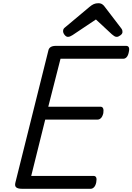

<svg xmlns="http://www.w3.org/2000/svg" viewBox="-20 -1173 823 1193"><path d="M116 0Q91 0 80.5 -9Q70 -18 76 -40L281 -861Q284 -874 295.5 -881Q307 -888 327 -888H764Q776 -888 780.5 -878.5Q785 -869 780 -848Q776 -828 767 -818Q758 -808 746 -808H356L280 -510H604Q616 -510 620.5 -500Q625 -490 622 -470Q617 -449 607.5 -439.5Q598 -430 587 -430H261L174 -80H561Q573 -80 577.5 -70.5Q582 -61 578 -40Q574 -20 564.5 -10Q555 0 544 0ZM402 -944Q391 -944 381.5 -956Q372 -968 372 -979Q372 -987 374.5 -992Q377 -997 382 -1001L536 -1130Q550 -1142 562.5 -1147.5Q575 -1153 591 -1153Q606 -1153 616 -1146Q626 -1139 633 -1128L734 -996Q739 -989 740 -984Q741 -979 741 -974Q741 -963 728 -953.5Q715 -944 706 -944Q696 -944 689.5 -949Q683 -954 675 -960L576 -1052L431 -955Q424 -951 417 -947.5Q410 -944 402 -944Z"/></svg>

Font: Playwrite DE SAS
Style: Regular
Weight: 400
Designer: Veronika Burian, José Scaglione
Foundry: TypeTogether
Version: Version 1.002